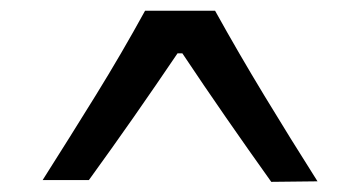

<svg xmlns="http://www.w3.org/2000/svg" viewBox="-20 -748 687 367"><path d="M498.5 -400.4Q454.6 -461.9 412.1 -523.2Q369.6 -584.5 328.6 -646H319.3Q278.3 -585.4 236.1 -524.9Q193.8 -464.4 149.9 -403.8H61.5Q113.3 -485.4 163.1 -565.9Q212.9 -646.5 257.3 -727.5H391.1Q436 -646.5 485.6 -564.7Q535.2 -482.9 586.9 -401.4Z"/></svg>

Font: Pinar-DS1-FD Medium
Style: Regular
Weight: 500
Designer: Amin Abedi
Version: Version 3.000